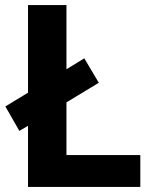

<svg xmlns="http://www.w3.org/2000/svg" viewBox="-20 -734 605 754"><path d="M90 0V-240L56 -220L1 -316L90 -370V-714H241V-462L311 -505L368 -409L241 -332V-125H531V0Z"/></svg>

Font: Noto Sans Ethiopic
Style: Bold
Weight: 700
Designer: Monotype Design Team
Foundry: Monotype Imaging Inc.
Version: Version 2.102; ttfautohint (v1.8.4.7-5d5b)